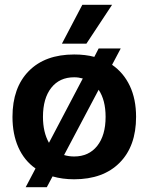

<svg xmlns="http://www.w3.org/2000/svg" viewBox="-20 -737 619 800"><path d="M32 0ZM547 -250Q547 -128 478.5 -59Q410 10 289 10Q240 10 199 -2L175 43H87L128 -35Q81 -68 56.5 -123Q32 -178 32 -250Q32 -372 100 -441Q168 -510 289 -510Q336 -510 373 -500L391 -535H483L447 -467Q495 -434 521 -379Q547 -324 547 -250ZM184 -142 325 -410Q307 -415 289 -415Q228 -415 193.5 -371Q159 -327 159 -250Q159 -186 184 -142ZM420 -250Q420 -320 391 -363L247 -91Q267 -85 289 -85Q350 -85 385 -129Q420 -173 420 -250ZM323 -717H447L340 -555H238Z"/></svg>

Font: Sarabun
Style: Bold
Weight: 700
Designer: Suppakit Chalermlarp | Katatrad Co.,Ltd.
Foundry: Cadson Demak Co.,Ltd.
Version: Version 1.000; ttfautohint (v1.6)